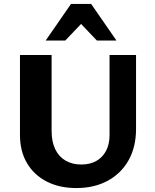

<svg xmlns="http://www.w3.org/2000/svg" viewBox="-20 -936 785 971"><path d="M366 15Q280 15 216 -18Q152 -51 116.5 -111Q81 -171 81 -254V-658H241V-274Q241 -219 259.5 -181Q278 -143 312 -123.5Q346 -104 391 -104Q435 -104 467 -122Q499 -140 516.5 -173.5Q534 -207 534 -251V-658H668V-284Q668 -193 630.5 -126Q593 -59 525 -22Q457 15 366 15ZM470 -731 366 -840 339 -916H441L569 -731ZM211 -731 339 -916H441L415 -841L310 -731Z"/></svg>

Font: Ysabeau SC ExtraBold
Style: Regular
Weight: 800
Designer: Christian Thalmann (Catharsis Fonts)
Version: Version 2.001;gftools[0.9.30]; featfreeze: smcp